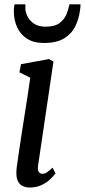

<svg xmlns="http://www.w3.org/2000/svg" viewBox="-20 -830 380 860"><path d="M113 10Q94.5 10 79.5 2.2Q64.5 -5.5 57.5 -25.2Q50.5 -45 55 -81Q59 -112 65.5 -154.8Q72 -197.5 79.2 -244.8Q86.5 -292 93.8 -338Q101 -384 106.8 -421.8Q112.5 -459.5 115.5 -482L67 -506L74 -542.5L199.5 -565.5L219.5 -554.5L150.5 -88Q147.5 -68.5 153.5 -60Q159.5 -51.5 169.5 -51.5Q180 -51.5 189.8 -57.8Q199.5 -64 215.5 -79L228.5 -53.5Q218 -38.5 201.2 -23.8Q184.5 -9 162.5 0.5Q140.5 10 113 10ZM176.5 -637.5Q131 -637.5 101.2 -656.5Q71.5 -675.5 56.8 -707.8Q42 -740 42 -780Q42 -791 43.2 -798.8Q44.5 -806.5 45 -810.5H94Q94 -806.5 93.8 -802.2Q93.5 -798 93.5 -793Q93.5 -777 102.8 -757.5Q112 -738 132 -724.2Q152 -710.5 184.5 -710.5Q226 -710.5 247.8 -727.5Q269.5 -744.5 278.5 -768Q287.5 -791.5 291 -810.5H340.5Q340.5 -806.5 340.2 -799.5Q340 -792.5 338.5 -784.5Q333.5 -745.5 317 -712Q300.5 -678.5 267 -658Q233.5 -637.5 176.5 -637.5Z"/></svg>

Font: Merriweather 24pt SemiCondensed
Style: Italic
Weight: 400
Width: 4
Italic angle: -7.8°
Designer: Eben Sorkin
Foundry: Eben Sorkin
Version: Version 2.101